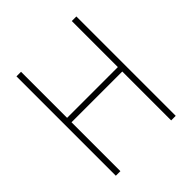

<svg xmlns="http://www.w3.org/2000/svg" viewBox="-201 -876 1011 1011"><g transform="rotate(-45 305.0 -370.0)"><path d="M82 0V-740H116V-397H494V-740H528V0H494V-364H116V0Z"/></g></svg>

Font: Encode Sans Condensed Thin
Style: Regular
Weight: 100
Width: 3
Designer: Multiple Designers
Foundry: Impallari Type
Version: Version 3.002